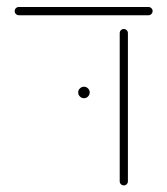

<svg xmlns="http://www.w3.org/2000/svg" viewBox="-20 -539 490 562"><path d="M23 -506.7Q23 -511.5 26.5 -515Q30 -518.5 35.2 -518.5H414.8Q419.6 -518.5 423.1 -515Q426.7 -511.5 426.7 -506.7Q426.7 -501.5 423.1 -498Q419.6 -494.4 414.8 -494.4H35.2Q30 -494.4 26.5 -498Q23 -501.5 23 -506.7ZM330.4 -8.5V-442.2Q330.4 -447 333.9 -450.6Q337.4 -454.1 342.2 -454.1Q347.4 -454.1 350.9 -450.6Q354.4 -447 354.4 -442.2V-8.5Q354.4 -3.3 350.9 0.2Q347.4 3.7 342.2 3.7Q337.4 3.7 333.9 0.2Q330.4 -3.3 330.4 -8.5ZM208.9 -268.5Q208.9 -275.2 213.9 -280.2Q218.9 -285.2 225.9 -285.2Q232.6 -285.2 237.6 -280.2Q242.6 -275.2 242.6 -268.5Q242.6 -261.5 237.6 -256.5Q232.6 -251.5 225.9 -251.5Q218.9 -251.5 213.9 -256.5Q208.9 -261.5 208.9 -268.5Z"/></svg>

Font: 26F Galaxy Hebrew Thin
Style: Regular
Weight: 100
Designer: C₂₉H₂₅N₃O₅
Version: Version 1.000